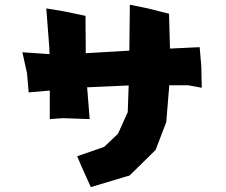

<svg xmlns="http://www.w3.org/2000/svg" viewBox="-20 -761 951 808"><path d="M526.4 -741.2 524.4 -547.9 340.8 -537.1V-567.4L339.8 -694.3L251 -712.9L174.8 -725.6L187.5 -560.5L188.5 -533.2L74.2 -541L93.8 -452.1L100.6 -372.1L189.5 -379.9V-259.8L245.1 -263.7L357.4 -259.8L346.7 -393.6L521.5 -401.4L517.6 -289.1L476.6 -198.2L418 -142.6L304.7 -103.5L324.2 -57.6L362.3 26.4L525.4 -22.5L634.8 -129.9L679.7 -247.1L692.4 -402.3H771.5L829.1 -391.6L827.1 -482.4L820.3 -562.5L695.3 -556.6L691.4 -703.1L602.5 -725.6Z"/></svg>

Font: MaokenAssortedSans-Lite
Style: Lite
Weight: 400
Version: Version 1.400